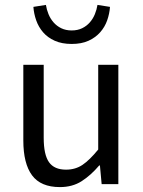

<svg xmlns="http://www.w3.org/2000/svg" viewBox="-20 -750 584 782"><path d="M224 12Q146 12 110.5 -36Q75 -84 75 -178V-486H158V-189Q158 -120 179.5 -89.5Q201 -59 249 -59Q287 -59 316 -78.5Q345 -98 380 -141V-486H462V0H394L387 -76H384Q350 -36 312.5 -12Q275 12 224 12ZM272 -571Q232 -571 203 -584Q174 -597 155.5 -618.5Q137 -640 127.5 -667Q118 -694 116 -722L167 -730Q170 -711 177.5 -692.5Q185 -674 198 -659Q211 -644 229.5 -635Q248 -626 272 -626Q296 -626 314.5 -635Q333 -644 346 -659Q359 -674 366.5 -692.5Q374 -711 377 -730L428 -722Q426 -694 416.5 -667Q407 -640 388 -618.5Q369 -597 340.5 -584Q312 -571 272 -571Z"/></svg>

Font: Pinyin1712
Style: Regular
Weight: 400
Version: Version 1